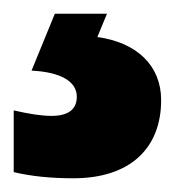

<svg xmlns="http://www.w3.org/2000/svg" viewBox="-56 -20 255 280"><path d="M179 126C179 76 144 42 86 34L100 0H24L-10 83C31 85 56 98 56 121C56 140 43 149 19 149C4 149 -14 146 -36 141V231C-11 237 18 240 51 240C134 240 179 196 179 126Z"/></svg>

Font: Noto Sans Lao ExtraCondensed Black
Style: Regular
Weight: 900
Width: 2
Designer: Monotype Design Team
Foundry: Monotype Imaging Inc.
Version: Version 2.003